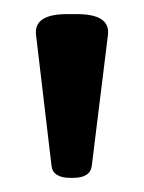

<svg xmlns="http://www.w3.org/2000/svg" viewBox="-20 -722 204 272"><path d="M80 -470Q55 -470 53 -487L31 -673Q28 -702 75 -702H89Q136 -702 133 -673L110 -487Q108 -470 83 -470Z"/></svg>

Font: Asap Condensed Medium
Style: Regular
Weight: 500
Width: 3
Designer: Pablo Cosgaya
Foundry: Omnibus-Type
Version: Version 3.001; ttfautohint (v1.8.4.7-5d5b)